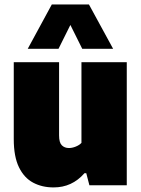

<svg xmlns="http://www.w3.org/2000/svg" viewBox="-20 -828 630 858"><path d="M219 9.5Q168 9.5 128 -11.8Q88 -33 64.8 -80.5Q41.5 -128 41.5 -206.5V-550H244V-223Q244 -191 256.2 -178.8Q268.5 -166.5 288 -166.5Q302.5 -166.5 318.2 -172.8Q334 -179 344 -189.5V-550H546.5V0H379.5L365.5 -54H357.5Q301.5 10 219 9.5ZM104 -610 211.5 -808H377.5L485.5 -610H347.5L294.5 -716.5L241.5 -610Z"/></svg>

Font: Encode Sans Semi Condensed Black
Style: Regular
Weight: 900
Width: 4
Designer: Multiple Designers
Foundry: Impallari Type
Version: Version 3.000; ttfautohint (v1.8.3) -l 8 -r 50 -G 200 -x 14 